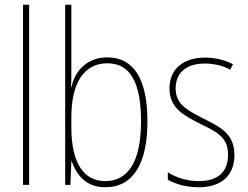

<svg xmlns="http://www.w3.org/2000/svg" viewBox="-20 -846 1047 810"><path d="M103 -66V-826H77V-66Z M281 -560V-826H255V-66H277L281 -165H283C305 -101 349 -56 424 -56C543 -56 602 -158 602 -334C602 -511 545 -604 433 -604C353 -604 297 -553 282 -480H280C281 -502 281 -535 281 -560ZM433 -579C531 -579 575 -495 575 -334C575 -165 521 -82 424 -82C336 -82 281 -154 281 -309V-351C281 -490 330 -579 433 -579Z M969 -192C969 -284 907 -311 834 -348C765 -384 721 -408 721 -473C721 -542 770 -578 844 -578C883 -578 924 -568 951 -552L963 -575C932 -592 890 -603 845 -603C746 -603 695 -548 695 -474C695 -390 753 -360 828 -322C896 -289 942 -266 942 -194C942 -123 903 -82 818 -82C770 -82 724 -96 688 -119V-88C715 -72 762 -56 818 -56C919 -56 969 -110 969 -192Z"/></svg>

Font: Noto Sans Malayalam UI Condensed Thin
Style: Regular
Weight: 100
Width: 3
Designer: Jelle Bosma - Monotype Design Team
Foundry: Monotype Imaging Inc.
Version: Version 2.104